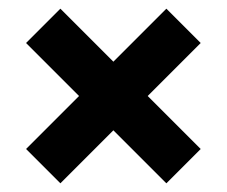

<svg xmlns="http://www.w3.org/2000/svg" viewBox="-20 -578 522 442"><path d="M119 -156 40 -235 162 -357 40 -479 119 -558 241 -436 363 -558 442 -479 320 -357 442 -235 363 -156 241 -278Z"/></svg>

Font: Big Shoulders Stencil Display Black
Style: Regular
Weight: 900
Designer: Patric King
Foundry: XO Type Co
Version: Version 1.000